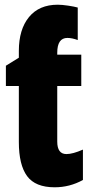

<svg xmlns="http://www.w3.org/2000/svg" viewBox="-20 -785 391 815"><path d="M60 -569V-540L5 -506V-420H60V-182Q60 -85 95 -37.5Q130 10 212 10Q276 10 332 -21V-150Q289 -131 262 -131Q223 -131 223 -184V-420H325V-553H223V-561Q223 -624 266 -624Q286 -624 310 -615V-753Q296 -757 269.5 -761Q243 -765 225 -765Q146 -765 103 -712.5Q60 -660 60 -569Z"/></svg>

Font: Noto Sans Display Condensed Black
Style: Regular
Weight: 900
Width: 3
Designer: Monotype Design team
Foundry: Monotype Imaging Inc.
Version: 1.000